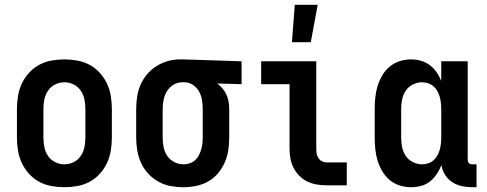

<svg xmlns="http://www.w3.org/2000/svg" viewBox="-20 -777 2040 805"><path d="M250 8Q223 8 195.5 3Q168 -2 144 -15Q120 -28 101.5 -48.5Q83 -69 71.5 -93.5Q60 -118 55.5 -145.5Q51 -173 51 -200V-320Q51 -347 55.5 -374.5Q60 -402 71.5 -426.5Q83 -451 101.5 -471.5Q120 -492 144 -505Q168 -518 195.5 -523Q223 -528 250 -528Q277 -528 304.5 -523Q332 -518 356 -505Q380 -492 398.5 -471.5Q417 -451 428.5 -426.5Q440 -402 444.5 -374.5Q449 -347 449 -320V-200Q449 -173 444.5 -145.5Q440 -118 428.5 -93.5Q417 -69 398.5 -48.5Q380 -28 356 -15Q332 -2 304.5 3Q277 8 250 8ZM250 -88Q270 -88 288.5 -97Q307 -106 318.5 -123Q330 -140 334 -160Q338 -180 338 -200V-320Q338 -340 334 -360Q330 -380 318.5 -397Q307 -414 288.5 -423Q270 -432 250 -432Q230 -432 211.5 -423Q193 -414 181.5 -397Q170 -380 166 -360Q162 -340 162 -320V-200Q162 -180 166 -160Q170 -140 181.5 -123Q193 -106 211.5 -97Q230 -88 250 -88Z M749 8Q722 8 695 3Q668 -2 644 -15.5Q620 -29 601.5 -49Q583 -69 571.5 -94Q560 -119 555.5 -146Q551 -173 551 -200V-320Q551 -346 555 -372Q559 -398 569.5 -422Q580 -446 597 -466Q614 -486 636.5 -500Q659 -514 684 -521Q709 -528 735 -528H750L993 -520V-424L891 -427Q903 -418 913 -406Q923 -394 929.5 -380Q936 -366 938.5 -350.5Q941 -335 941 -320V-200Q941 -173 937 -146.5Q933 -120 922 -95.5Q911 -71 893.5 -50Q876 -29 852.5 -16Q829 -3 802.5 2.5Q776 8 749 8ZM749 -88Q762 -88 774.5 -92Q787 -96 797 -104.5Q807 -113 813 -124.5Q819 -136 823 -148.5Q827 -161 828.5 -174Q830 -187 830 -200V-320Q830 -339 827 -357.5Q824 -376 815 -392.5Q806 -409 790.5 -420Q775 -431 756 -432H744Q724 -432 707 -421.5Q690 -411 680 -394.5Q670 -378 666 -358.5Q662 -339 662 -320V-200Q662 -180 666 -160Q670 -140 681 -123.5Q692 -107 710.5 -97.5Q729 -88 749 -88Z M1204 -600 1216 -757H1312L1283 -600ZM1349 0Q1328 0 1307.5 -3.5Q1287 -7 1268.5 -16Q1250 -25 1235 -40Q1220 -55 1210.5 -74Q1201 -93 1197.5 -113.5Q1194 -134 1194 -155V-424H1075V-520H1306V-155Q1306 -144 1307.5 -134Q1309 -124 1314.5 -115Q1320 -106 1329.5 -101Q1339 -96 1349 -96H1434V0Z M1703 8Q1679 8 1655.5 0.5Q1632 -7 1613.5 -22.5Q1595 -38 1582.5 -59.5Q1570 -81 1563 -104Q1556 -127 1553.5 -151.5Q1551 -176 1551 -200V-320Q1551 -344 1553.5 -368.5Q1556 -393 1563 -416Q1570 -439 1582.5 -460.5Q1595 -482 1613.5 -497.5Q1632 -513 1655.5 -520.5Q1679 -528 1703 -528Q1724 -528 1744 -522.5Q1764 -517 1781 -504.5Q1798 -492 1810 -475Q1822 -458 1830 -438V-520H1941V-108Q1941 -104 1942 -100Q1943 -96 1946 -93Q1949 -90 1953 -89Q1957 -88 1961 -88H1978V8H1961Q1939 8 1917 3.5Q1895 -1 1876.5 -13Q1858 -25 1846 -44Q1834 -63 1831 -85Q1823 -65 1811 -47Q1799 -29 1782.5 -16Q1766 -3 1745 2.5Q1724 8 1703 8ZM1749 -88Q1762 -88 1774.5 -92Q1787 -96 1797 -104.5Q1807 -113 1813.5 -124.5Q1820 -136 1823.5 -148.5Q1827 -161 1828.5 -174Q1830 -187 1830 -200V-320Q1830 -333 1828.5 -346Q1827 -359 1823.5 -371.5Q1820 -384 1813.5 -395.5Q1807 -407 1797 -415.5Q1787 -424 1774.5 -428Q1762 -432 1749 -432Q1729 -432 1710.5 -422.5Q1692 -413 1681 -396.5Q1670 -380 1666 -360Q1662 -340 1662 -320V-200Q1662 -180 1666 -160Q1670 -140 1681 -123.5Q1692 -107 1710.5 -97.5Q1729 -88 1749 -88Z"/></svg>

Font: Iosevka SS18
Style: Bold
Weight: 700
Monospace: yes
Designer: Belleve Invis
Foundry: Belleve Invis
Version: Version 25.1.1; ttfautohint (v1.8.4)